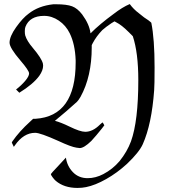

<svg xmlns="http://www.w3.org/2000/svg" viewBox="-20 -706 873 944"><path d="M155 -122Q352 -135 352 -399V-410Q349 -489 323 -542Q304 -581 269.5 -604.5Q235 -628 197 -628Q126 -628 105 -574Q102 -566 102 -553Q102 -539 104 -532Q112 -505 141 -471Q185 -419 191 -393Q192 -390 192 -383Q192 -360 173 -333Q143 -292 75 -250L59 -266Q85 -286 104 -308.5Q123 -331 123 -345Q123 -359 80 -409Q27 -471 27 -496Q27 -527 59.5 -572.5Q92 -618 121 -639Q169 -677 242 -685H256Q308 -685 334.5 -675Q361 -665 384 -635Q420 -586 425 -542Q471 -588 538 -637Q582 -671 618 -686Q636 -661 664 -640Q690 -618 710 -606Q724 -595 724 -594Q740 -514 740 -375Q740 -285 738 -263Q726 -96 682 3Q664 43 604 100Q556 144 502 174.5Q448 205 403 214Q384 218 361 218Q295 218 254 183Q247 177 238.5 165.5Q230 154 230 150Q230 148 267 109L304 69Q310 111 338.5 140.5Q367 170 411 170Q450 170 488 150Q534 126 568 86Q605 40 624 -11Q660 -111 660 -312Q660 -447 633 -528L612 -549Q578 -583 552 -596L543 -601L528 -592Q501 -574 483 -558Q454 -528 436 -494L431 -484V-473Q431 -330 376 -230Q366 -213 358.5 -205.5Q351 -198 306 -159L250 -112Q280 -104 321 -84Q374 -58 399 -58Q436 -58 471 -93Q484 -105 485 -104Q489 -96 493 -90L480 -73Q453 -39 429 -13Q393 22 372 22Q368 22 356 20Q329 16 267 -13Q178 -53 153 -53Q96 -53 53 9L48 16Q42 2 38 -5L41 -11Q75 -60 128 -108L143 -122Z"/></svg>

Font: KaTeX_Fraktur
Style: Regular
Weight: 400
Version: Version 1.1; ttfautohint (v1.3)